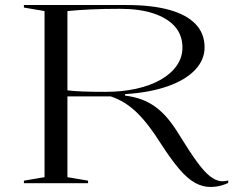

<svg xmlns="http://www.w3.org/2000/svg" viewBox="-20 -728 940 763"><path d="M816 15Q785 15 755 -1.5Q725 -18 692.5 -56Q660 -94 620 -156Q570 -236 523.5 -281Q477 -326 420 -345H248V-24L330 -10V0H75V-10L157 -24V-684L75 -698V-708H484Q583 -708 652 -689Q721 -670 757 -632.5Q793 -595 793 -540Q793 -490 755 -450Q717 -410 646 -385Q575 -360 477 -354V-348Q512 -344 542 -333Q572 -322 598 -303Q624 -284 647 -256.5Q670 -229 693 -191Q733 -126 762 -86Q791 -46 814 -28Q837 -10 858 -8Q873 -7 887 -11V-1Q876 4 863.5 8Q851 12 838.5 13.5Q826 15 816 15ZM398 -363Q466 -363 522 -375.5Q578 -388 619 -411.5Q660 -435 682.5 -467.5Q705 -500 705 -539Q705 -588 675.5 -622Q646 -656 590.5 -674.5Q535 -693 457 -693Q391 -693 339 -690.5Q287 -688 248 -684V-369Q271 -366 307 -364.5Q343 -363 398 -363Z"/></svg>

Font: Kalnia SemiExpanded Light
Style: Regular
Weight: 300
Width: 6
Designer: Frida Medrano
Foundry: Frida Medrano
Version: Version 1.105